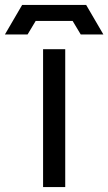

<svg xmlns="http://www.w3.org/2000/svg" viewBox="-115 -760 440 780"><path d="M60 0V-560H150V0ZM-3 -620H-95L-25 -740H235L305 -620H213L180 -675H30Z"/></svg>

Font: Tektur
Style: Regular
Weight: 400
Designer: Adam Jagosz
Foundry: Adam Jagosz
Version: Version 1.005;gftools[0.9.30]